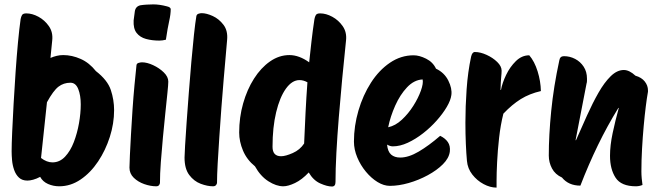

<svg xmlns="http://www.w3.org/2000/svg" viewBox="-20 -835 3009 875"><path d="M250 14Q223 14 199 3.5Q175 -7 163 -29Q146 -20 131 -16Q116 -12 105 -12Q81 -12 66.5 -25.5Q52 -39 44.5 -60.5Q37 -82 35 -104.5Q33 -127 33 -145Q33 -176 35.5 -233.5Q38 -291 42 -362Q46 -433 51 -506Q56 -579 62 -642.5Q68 -706 74 -748Q76 -759 80.5 -766.5Q85 -774 100 -774Q127 -774 155.5 -758.5Q184 -743 203 -715.5Q222 -688 218 -651L210 -571Q224 -577 238.5 -580.5Q253 -584 268 -584Q308 -584 347.5 -566.5Q387 -549 417 -511Q470 -470 485 -425Q500 -380 500 -333Q500 -272 480.5 -211Q461 -150 427 -99Q393 -48 347.5 -17Q302 14 250 14ZM301 -458Q270 -458 246.5 -440Q223 -422 194 -369L167 -115Q193 -95 219 -95Q252 -95 276.5 -121Q301 -147 316.5 -187.5Q332 -228 340 -273.5Q348 -319 348 -359Q348 -401 336.5 -429.5Q325 -458 301 -458Z M692 14Q666 14 637.5 4Q609 -6 589.5 -25Q570 -44 570 -71Q570 -87 572 -128Q574 -169 577 -223.5Q580 -278 584 -336.5Q588 -395 593 -448Q598 -501 602 -538Q603 -546 612 -548.5Q621 -551 627 -551Q650 -551 678 -538Q706 -525 726.5 -505Q747 -485 747 -463Q747 -450 743 -411.5Q739 -373 733.5 -320Q728 -267 722.5 -209Q717 -151 713 -96.5Q709 -42 709 -2Q709 3 705 8.5Q701 14 692 14ZM706 -650Q673 -650 645.5 -657.5Q618 -665 602.5 -685Q587 -705 589 -742Q591 -761 594.5 -783.5Q598 -806 620 -811Q632 -813 649 -814Q666 -815 679 -815Q707 -815 741 -806Q758 -802 758 -793Q758 -770 751 -739Q744 -708 736 -654Q720 -650 706 -650Z M951 14Q925 14 894.5 2.5Q864 -9 842.5 -37.5Q821 -66 821 -117Q821 -129 823.5 -172Q826 -215 830.5 -278Q835 -341 840.5 -412.5Q846 -484 852 -553Q858 -622 864 -677.5Q870 -733 875 -762Q877 -770 885 -772.5Q893 -775 899 -775Q921 -775 949.5 -762Q978 -749 998.5 -722Q1019 -695 1015 -653Q1013 -631 1009 -584Q1005 -537 999.5 -475Q994 -413 989 -344.5Q984 -276 979.5 -210Q975 -144 972 -89.5Q969 -35 969 -2Q969 3 964.5 8.5Q960 14 951 14Z M1271 14Q1239 14 1203 -9Q1167 -32 1142 -77Q1105 -107 1087.5 -148.5Q1070 -190 1070 -231Q1070 -300 1088 -363.5Q1106 -427 1137.5 -476.5Q1169 -526 1210.5 -555Q1252 -584 1299 -584Q1343 -584 1389 -551Q1394 -598 1399.5 -646.5Q1405 -695 1413 -748Q1415 -759 1419.5 -766.5Q1424 -774 1439 -774Q1466 -774 1494.5 -758.5Q1523 -743 1542 -715.5Q1561 -688 1557 -651Q1548 -566 1539.5 -476Q1531 -386 1524 -300Q1517 -214 1513 -138.5Q1509 -63 1509 -6Q1509 15 1493 15Q1471 15 1439.5 1Q1408 -13 1387 -49Q1356 -16 1324.5 -1Q1293 14 1271 14ZM1222 -166Q1222 -123 1261 -123Q1281 -123 1314 -137.5Q1347 -152 1366 -181Q1369 -254 1372.5 -322.5Q1376 -391 1381 -460Q1363 -470 1345 -470Q1311 -470 1283 -431Q1255 -392 1238.5 -323.5Q1222 -255 1222 -166Z M1757 12Q1729 12 1700.5 -5.5Q1672 -23 1647.5 -52.5Q1623 -82 1608 -118Q1593 -154 1593 -190Q1593 -261 1613.5 -331Q1634 -401 1670.5 -458Q1707 -515 1757 -549Q1807 -583 1865 -583Q1891 -583 1922 -567.5Q1953 -552 1967 -522Q2005 -504 2023 -468Q2041 -432 2037 -402Q2034 -378 2016 -347.5Q1998 -317 1970 -285.5Q1942 -254 1908 -227.5Q1874 -201 1838.5 -184.5Q1803 -168 1770 -168Q1758 -168 1744 -176Q1747 -144 1762.5 -130.5Q1778 -117 1804 -117Q1842 -117 1888 -144Q1934 -171 1986 -216Q2009 -205 2021 -187.5Q2033 -170 2030 -144Q2026 -114 1998.5 -86.5Q1971 -59 1929.5 -36.5Q1888 -14 1842.5 -1Q1797 12 1757 12ZM1906 -473Q1867 -471 1835 -437Q1803 -403 1781 -353.5Q1759 -304 1749 -255Q1782 -262 1811.5 -289.5Q1841 -317 1863.5 -352.5Q1886 -388 1898 -421.5Q1910 -455 1906 -473Z M2243 20Q2214 20 2184 4Q2154 -12 2132.5 -39.5Q2111 -67 2108 -102Q2105 -134 2103 -179Q2101 -224 2101 -276Q2101 -349 2106.5 -428Q2112 -507 2127 -577Q2132 -598 2144 -598Q2169 -598 2197.5 -585Q2226 -572 2246 -552.5Q2266 -533 2266 -513Q2266 -502 2264 -482.5Q2262 -463 2261 -425H2263Q2269 -457 2286.5 -493.5Q2304 -530 2331 -556.5Q2358 -583 2392 -583Q2416 -555 2430 -510Q2444 -465 2445 -420Q2393 -408 2353.5 -383.5Q2314 -359 2274 -317Q2261 -265 2254.5 -206.5Q2248 -148 2245.5 -96.5Q2243 -45 2243 -12.5Q2243 20 2243 20Z M2878 14Q2811 14 2785.5 -25Q2760 -64 2760 -125Q2760 -172 2772 -228.5Q2784 -285 2800 -343H2798Q2748 -262 2705 -173.5Q2662 -85 2625 11Q2571 11 2541 -26Q2510 -40 2495.5 -67.5Q2481 -95 2481 -126Q2481 -218 2492 -329Q2503 -440 2529 -560Q2532 -579 2550 -579Q2577 -579 2601 -566.5Q2625 -554 2640 -531Q2655 -508 2655 -477Q2655 -472 2655 -466Q2655 -460 2653 -454L2603 -196H2605Q2630 -253 2655.5 -309.5Q2681 -366 2707.5 -412.5Q2734 -459 2763 -487.5Q2792 -516 2823 -516Q2848 -516 2876 -490Q2904 -482 2918.5 -463.5Q2933 -445 2933 -423Q2933 -420 2933 -417Q2933 -414 2932 -411Q2928 -389 2923 -349.5Q2918 -310 2913.5 -260.5Q2909 -211 2906 -157.5Q2903 -104 2903 -54Q2903 -38 2904.5 -22Q2906 -6 2908 8Q2893 14 2878 14Z"/></svg>

Font: Protest Riot
Style: Regular
Weight: 400
Designer: Octavio Pardo
Foundry: Ashler Design
Version: Version 2.005; ttfautohint (v1.8.4.7-5d5b)